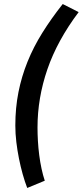

<svg xmlns="http://www.w3.org/2000/svg" viewBox="-20 -753 410 952"><path d="M115 179Q103 148 92.5 110.5Q82 73 74 33Q66 -7 61 -48.5Q56 -90 56 -131Q56 -218 71.5 -296Q87 -374 116.5 -447Q146 -520 190 -590.5Q234 -661 291 -733L370 -693Q264 -552 215 -409.5Q166 -267 166 -121Q166 -89 168 -54Q170 -19 174.5 16Q179 51 186 83.5Q193 116 202 143Z"/></svg>

Font: TypoPRO Source Sans Pro
Style: Bold Italic
Weight: 700
Italic angle: -11°
Designer: Paul D. Hunt
Foundry: Adobe Systems Incorporated
Version: Version 1.075;PS 2.000;hotconv 1.0.86;makeotf.lib2.5.63406